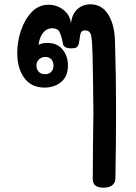

<svg xmlns="http://www.w3.org/2000/svg" viewBox="-20 -605 629 890"><path d="M518 -101Q518 54 515 222Q515 241 501 253Q487 265 459 265Q410 265 410 225L411 76L413 -82L411 -252L409 -349Q409 -365 408 -372Q407 -423 401.5 -443.5Q396 -464 374 -464Q360 -464 355.5 -454.5Q351 -445 349 -425Q347 -409 345 -402Q342 -391 335.5 -386Q329 -381 310 -381Q275 -381 272 -402Q265 -439 256 -456.5Q247 -474 223 -474Q196 -474 179 -452Q162 -430 159 -397Q174 -406 199 -406Q246 -406 270.5 -375Q295 -344 295 -301Q295 -251 263.5 -225Q232 -199 186 -199Q126 -199 93 -243Q60 -287 60 -360Q60 -413 77.5 -464.5Q95 -516 127.5 -549.5Q160 -583 205 -583Q243 -583 274 -559.5Q305 -536 309 -495Q313 -539 338 -562Q363 -585 399 -585Q452 -585 481.5 -538Q511 -491 513 -414Q518 -251 518 -101ZM149 -301Q149 -284 159.5 -272.5Q170 -261 189 -261Q207 -261 217.5 -272Q228 -283 228 -301Q228 -319 218 -330Q208 -341 191 -341Q173 -341 161 -330Q149 -319 149 -301Z"/></svg>

Font: Mali SemiBold
Style: Regular
Weight: 600
Designer: Kitiyaporn Chalermlarp | Katatrad Aksorn Co.,Ltd.
Foundry: Cadson Demak Co.,Ltd.
Version: Version 1.000; ttfautohint (v1.6)